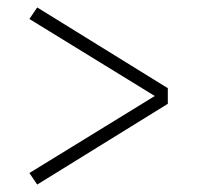

<svg xmlns="http://www.w3.org/2000/svg" viewBox="-20 -598 540 516"><path d="M80 -102 59 -133 396 -340 59 -547 80 -578 431 -361V-319Z"/></svg>

Font: Iosevka SS04 Extralight
Style: Regular
Weight: 200
Monospace: yes
Designer: Belleve Invis
Foundry: Belleve Invis
Version: Version 19.0.0; ttfautohint (v1.8.4)